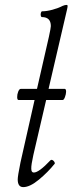

<svg xmlns="http://www.w3.org/2000/svg" viewBox="-20 -745 294 778"><path d="M74.2 13.2Q51.8 13.2 51.8 -18.1Q51.8 -31.7 63 -86.9L120.1 -339.8H55.2Q49.8 -339.8 49.6 -351.1Q49.3 -362.3 53.7 -373.5Q58.1 -384.8 64 -384.8H129.9L178.2 -596.2Q186 -632.3 186 -639.2Q186 -675.8 149.9 -675.8Q146.5 -675.8 145.3 -681.6Q144 -687.5 145.8 -693.4Q147.5 -699.2 150.9 -699.2Q169.4 -699.2 193.4 -705.8Q217.3 -712.4 233.9 -721.2Q243.2 -725.1 250 -725.1Q253.4 -725.1 253.9 -721.9Q254.4 -718.8 252 -708L176.8 -384.8H243.2Q248 -383.3 247.8 -373.3Q247.6 -363.3 243.2 -351.6Q238.8 -339.8 233.9 -339.8H167L115.2 -117.2Q110.8 -96.7 108.6 -83.3Q106.4 -69.8 106.7 -61.3Q106.9 -52.7 109.6 -49.3Q112.3 -45.9 117.2 -45.9Q137.7 -45.9 184.1 -95.2Q188 -98.6 192.6 -96.4Q197.3 -94.2 200.4 -88.9Q203.6 -83.5 201.2 -81.1Q174.3 -47.4 137.7 -17.1Q101.1 13.2 74.2 13.2Z"/></svg>

Font: Junicode SmCond Light
Style: Italic
Weight: 300
Width: 4
Italic angle: -11°
Designer: Peter S. Baker
Version: Version 2.206